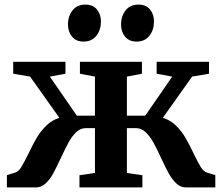

<svg xmlns="http://www.w3.org/2000/svg" viewBox="-20 -816 968 836"><path d="M917.5 -53.5V0H788.5Q766 0 747.5 -17.5Q729 -35 714.8 -60.8Q700.5 -86.5 681 -129Q661 -172 646.8 -197.5Q632.5 -223 614 -240.5Q595.5 -258 573 -258H532.5V-63L600 -53V0H326V-53L393.5 -63V-258H353Q330.5 -258 312 -240.5Q293.5 -223 279.8 -198Q266 -173 245.5 -129.5Q225.5 -86 211.5 -60.5Q197.5 -35 178.8 -17.5Q160 0 137.5 0H10V-53.5L46 -64.5Q60.5 -69 72.5 -88.2Q84.5 -107.5 103.5 -146.5Q124 -189 140.5 -217Q157 -245 181.8 -269.2Q206.5 -293.5 238.5 -303L111 -482.5L37.5 -495V-547H265V-495L197 -482.5L314.5 -312.5H393.5V-482.5L328 -495V-547H598V-495L532.5 -482.5V-312.5H612.5L730 -482.5L662 -495V-547H890V-495L816.5 -482.5L689 -303Q721 -293.5 745.8 -269.5Q770.5 -245.5 787 -217Q803.5 -188.5 823.5 -147Q842 -108 854.2 -88.5Q866.5 -69 881.5 -64.5ZM343 -635Q311.5 -635 293.8 -656.2Q276 -677.5 276 -709Q276 -746 296 -771Q316 -796 351.5 -796H352.5Q384 -796 401.8 -775Q419.5 -754 419.5 -722.5Q419.5 -685.5 399.5 -660.2Q379.5 -635 344 -635ZM574 -635Q542.5 -635 524.8 -656.2Q507 -677.5 507 -709Q507 -746 527 -771Q547 -796 582.5 -796H583.5Q615 -796 632.8 -775Q650.5 -754 650.5 -722.5Q650.5 -685.5 630.5 -660.2Q610.5 -635 575 -635Z"/></svg>

Font: Merriweather Text
Style: Bold
Weight: 700
Designer: Eben Sorkin
Foundry: Eben Sorkin
Version: Version 2.100